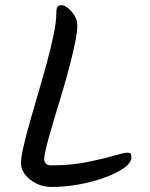

<svg xmlns="http://www.w3.org/2000/svg" viewBox="-20 -745 586 748"><path d="M281.2 -646.6Q281.2 -623 273.8 -584.9Q266.4 -546.9 254.1 -499.3Q241.9 -451.7 226.5 -399.1Q211.1 -346.5 194.5 -292.9Q179.1 -241.9 169.8 -208.1Q160.5 -174.3 156.3 -154.7Q152.1 -135.1 152.1 -124.7Q152.1 -113.2 159.5 -107Q166.8 -100.8 177.7 -100.8Q255.2 -100.8 317.7 -113.2Q380.3 -125.7 421.8 -138Q463.4 -150.2 476 -150.2Q486.8 -150.2 489.4 -146.1Q491.9 -142 491.9 -132.5Q491.9 -111.2 463.3 -90.8Q434.7 -70.3 388.2 -53.3Q341.7 -36.3 287.2 -26.4Q232.6 -16.6 180.8 -16.6Q149.1 -16.6 122.2 -29.7Q95.3 -42.8 78.5 -63.9Q61.8 -85.1 61.8 -108.9Q61.8 -132.2 71.7 -174.9Q81.5 -217.6 97.2 -272.7Q112.9 -327.7 130.6 -387.9Q148.3 -448 164 -506.1Q179.7 -564.1 189.6 -613.1Q199.4 -662.1 199.4 -694.5Q199.4 -710.8 203.5 -717.8Q207.5 -724.9 220 -724.9Q230 -724.9 244.6 -713.6Q259.1 -702.4 270.2 -684.6Q281.2 -666.8 281.2 -646.6Z"/></svg>

Font: Kalam Variable Light
Style: Regular
Weight: 300
Designer: Lipi Raval, Jonny Pinhorn
Foundry: Indian Type Foundry
Version: Version 3.000